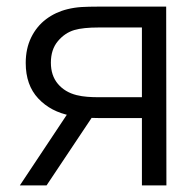

<svg xmlns="http://www.w3.org/2000/svg" viewBox="-20 -560 592 580"><path d="M408.7 0V-203.3H282.3Q236 -203.3 194 -210.7Q133.3 -222.2 95.5 -262.6Q57.7 -303 57.7 -369.7Q57.7 -413.2 74.2 -446.9Q90.8 -480.7 119.3 -502.1Q147.8 -523.5 184 -532.3Q205.2 -537.5 226.8 -538.8Q248.5 -540 275.7 -540H482L482.7 0ZM40 0 190.7 -226.7H272L120.7 0ZM278.7 -266.3H408.7V-477H278.7Q231 -477 204.7 -469.3Q175.7 -460.7 154.7 -435.5Q133.7 -410.3 133.7 -370.7Q133.7 -331.7 154.9 -306.6Q176.2 -281.5 211.3 -272.7Q227.2 -268.8 243.5 -267.6Q259.8 -266.3 278.7 -266.3Z"/></svg>

Font: Hauora
Style: Regular
Weight: 400
Designer: Wayne Shih
Foundry: WCYS
Version: Version 1.001